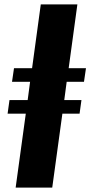

<svg xmlns="http://www.w3.org/2000/svg" viewBox="-20 -851 410 871"><path d="M51 0 97 -335.5H14.5L23 -397H105.5L116.5 -480H34.5L43.5 -541.5H125.5L165 -831H331L291.5 -541.5H370L361 -480H282.5L271.5 -397H349.5L341 -335.5H263L217 0Z"/></svg>

Font: Merriweather 48pt Black
Style: Italic
Weight: 900
Italic angle: -7.8°
Version: Version 2.101